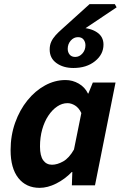

<svg xmlns="http://www.w3.org/2000/svg" viewBox="-20 -894 592 926"><path d="M171.1 12Q106 12 68.5 -35.3Q31.1 -82.7 31.1 -169.8Q31.1 -240.8 53.1 -302.4Q75.1 -363.9 112.4 -410Q149.6 -456 197.1 -482Q244.6 -508 296.2 -508Q330 -508 359.9 -490.7Q389.8 -473.3 404.2 -443H406.2L427.7 -496H537.2L438.1 0H326.6L328.8 -64.6H326.4Q292.9 -29.8 251.3 -8.9Q209.7 12 171.1 12ZM230.8 -99.5Q256 -99.5 284.5 -115.4Q313 -131.2 336.8 -173L372.3 -348.8Q360.2 -374.1 341.9 -385.3Q323.5 -396.5 305.6 -396.5Q279.6 -396.5 255.9 -380.5Q232.1 -364.6 213.3 -336.3Q194.4 -308 183.6 -269.9Q172.9 -231.8 172.9 -187.6Q172.9 -142 188.5 -120.8Q204 -99.5 230.8 -99.5ZM334.2 -566.1Q285.1 -566.1 252.4 -589.7Q219.6 -613.2 219.6 -655Q219.6 -676 227 -692.3Q234.3 -708.5 247.7 -723.4Q261 -738.2 279.6 -754.5L412.1 -874.2H533.8L542.4 -858.6L379.4 -749.3L364.5 -759.9Q414.6 -759.9 446.8 -738.8Q479.1 -717.8 479.1 -679Q479.1 -631.7 438.2 -598.9Q397.4 -566.1 334.2 -566.1ZM342.8 -619.4Q362.9 -619.4 377.5 -636.1Q392.1 -652.7 392.1 -675.3Q392.1 -691.4 383.1 -703.1Q374.1 -714.8 355.9 -714.8Q335.8 -714.8 321.2 -698.2Q306.6 -681.5 306.6 -658.6Q306.6 -642 315.9 -630.7Q325.2 -619.4 342.8 -619.4Z"/></svg>

Font: Source Sans 3 VF
Style: Italic
Weight: 200
Italic angle: -11°
Designer: Paul D. Hunt
Foundry: Adobe Systems Incorporated
Version: Version 3.042;hotconv 1.0.118;makeotfexe 2.5.65603